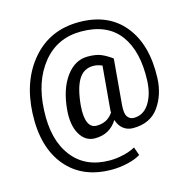

<svg xmlns="http://www.w3.org/2000/svg" viewBox="-128 -824 1152 1169"><g transform="rotate(-15 447.5 -239.0)"><path d="M845.7 -245.1Q841.3 -140.6 787.1 -65.2Q732.9 10.3 625 10.3Q589.4 10.3 563.5 -10Q537.6 -30.3 526.4 -67.4Q502 -28.3 466.8 -9Q431.6 10.3 384.8 10.3Q323.7 10.3 290 -48.6Q256.3 -107.4 265.1 -203.1Q276.4 -329.6 332.3 -406Q388.2 -482.4 468.8 -482.4Q520 -482.4 551.3 -469.7Q582.5 -457 619.1 -430.7L617.2 -428.7H620.1L595.2 -143.1Q590.8 -89.4 605.7 -69.1Q620.6 -48.8 645.5 -48.8Q705.6 -48.8 741.7 -104.2Q777.8 -159.7 781.7 -245.1Q789.6 -431.6 711.4 -535.9Q633.3 -640.1 469.2 -640.1Q318.8 -640.1 227.3 -527.3Q135.7 -414.6 128.4 -233.4Q119.6 -49.8 201.7 56.9Q283.7 163.6 437 163.6Q480 163.6 524.2 153.1Q568.4 142.6 598.6 125.5L617.2 177.7Q584.5 198.2 533.9 209.7Q483.4 221.2 435.1 221.2Q249.5 221.2 148.2 99.4Q46.9 -22.5 55.7 -233.4Q64.9 -439.9 177.2 -569.3Q289.6 -698.7 471.2 -698.7Q656.2 -698.7 755.1 -576.7Q854 -454.6 845.7 -245.1ZM351.6 -203.1Q346.2 -133.8 362.1 -97.7Q377.9 -61.5 414.1 -61.5Q445.3 -61.5 471.2 -73.5Q497.1 -85.4 518.6 -116.2Q518.1 -122.1 518.3 -128.7Q518.6 -135.3 519.5 -143.1L542.5 -405.8Q529.8 -411.6 515.9 -415Q502 -418.5 486.8 -418.5Q425.8 -418.5 393.6 -365Q361.3 -311.5 351.6 -203.1Z"/></g></svg>

Font: GeogebraSans
Style: Regular
Weight: 400
Designer: Google
Version: Version 1.100140; 2013